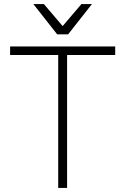

<svg xmlns="http://www.w3.org/2000/svg" viewBox="-20 -930 620 950"><path d="M30 -700H550V-658H312V0H268V-658H30ZM145 -910H197L290 -801L383 -910H435L317 -760H263Z"/></svg>

Font: Retni Sans Light
Style: Regular
Weight: 300
Designer: Vitaly Kuzmin
Foundry: ParaType Ltd.
Version: Version 1.00;March 2, 2019;FontCreator 11.5.0.2425 64-bit; t